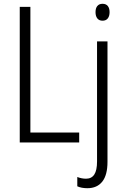

<svg xmlns="http://www.w3.org/2000/svg" viewBox="-20 -750 662 1011"><path d="M84 -714H140V-52H397V0H84ZM520 -730Q538 -730 547.5 -718.5Q557 -707 557 -686Q557 -665 547.5 -653Q538 -641 520 -641Q502 -641 492.5 -653Q483 -665 483 -686Q483 -707 492.5 -718.5Q502 -730 520 -730ZM387 231V182Q410 191 433 191Q462 191 476.5 169Q491 147 491 100V-532H546V102Q546 172 518.5 206.5Q491 241 440 241Q409 241 387 231Z"/></svg>

Font: Noto Sans Display Light Narrow
Style: Regular
Weight: 300
Width: 4
Designer: Monotype Design team
Foundry: Monotype Imaging Inc.
Version: Version 1.000